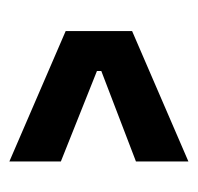

<svg xmlns="http://www.w3.org/2000/svg" viewBox="-26 -524 412 399"><g transform="rotate(-90 179.5 -324.0)"><path d="M44 -138V-247L232 -319V-328L44 -403V-510L315 -393V-255Z"/></g></svg>

Font: Bricolage Grotesque 24pt Condensed Medium
Style: Regular
Weight: 500
Width: 3
Designer: Mathieu Triay
Foundry: Atelier Triay
Version: Version 1.001;gftools[0.9.33.dev8+g029e19f]